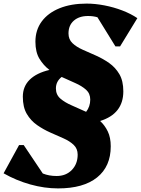

<svg xmlns="http://www.w3.org/2000/svg" viewBox="-90 -797 784 1068"><path d="M233 251Q157 251 78.5 229Q0 207 -70 167L16 10H42L148 168Q182 182 225 182Q277 182 309.5 148.5Q342 115 342 63Q342 30 320 9Q298 -12 263 -27.5Q228 -43 189.5 -60Q151 -77 116 -101.5Q81 -126 59 -163.5Q37 -201 37 -259Q37 -316 75 -353.5Q113 -391 185 -408Q152 -433 129.5 -470Q107 -507 107 -565Q107 -630 142 -677.5Q177 -725 241 -751Q305 -777 392 -777Q439 -777 491 -767Q543 -757 591 -738.5Q639 -720 674 -696L578 -539H552L452 -701Q428 -708 400 -708Q350 -708 320.5 -682Q291 -656 291 -611Q291 -578 313 -557Q335 -536 370 -520.5Q405 -505 443.5 -488Q482 -471 517 -446.5Q552 -422 574 -384.5Q596 -347 596 -289Q596 -164 467 -124Q493 -100 509.5 -66Q526 -32 526 17Q526 129 450 190Q374 251 233 251ZM221 -305Q221 -270 246 -248.5Q271 -227 309.5 -210.5Q348 -194 389 -175Q412 -204 412 -243Q412 -277 388.5 -298Q365 -319 328.5 -335Q292 -351 253 -369Q221 -344 221 -305Z"/></svg>

Font: Platypi ExtraBold
Style: Italic
Weight: 800
Italic angle: -13°
Designer: David Sargent
Foundry: Bolt Cutter Type
Version: Version 1.200; ttfautohint (v1.8.4.7-5d5b)